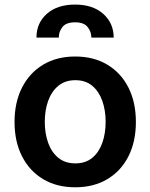

<svg xmlns="http://www.w3.org/2000/svg" viewBox="-20 -796 648 827"><path d="M304 10.7Q224.1 10.7 165.5 -24.5Q106.9 -59.7 74.8 -123Q42.6 -186.4 42.6 -270.6Q42.6 -355.1 74.8 -418.5Q106.9 -481.9 165.5 -517.2Q224.1 -552.6 304 -552.6Q383.9 -552.6 442.6 -517.2Q501.4 -481.9 533.4 -418.5Q565.3 -355.1 565.3 -270.6Q565.3 -186.4 533.4 -123Q501.4 -59.7 442.6 -24.5Q383.9 10.7 304 10.7ZM304.7 -92.3Q348.4 -92.3 377.3 -116.1Q406.2 -139.9 420.6 -180.6Q435 -221.2 435 -271Q435 -321 420.6 -361.7Q406.2 -402.3 377.3 -426.5Q348.4 -450.6 304.7 -450.6Q260.7 -450.6 231.4 -426.5Q202.1 -402.3 187.5 -361.7Q172.9 -321 172.9 -271Q172.9 -221.2 187.5 -180.6Q202.1 -139.9 231.4 -116.1Q260.7 -92.3 304.7 -92.3ZM469.8 -633.9H373.6Q373.2 -660.2 357.1 -680Q340.9 -699.9 303.6 -699.9Q264.9 -699.9 249.1 -679.9Q233.3 -659.8 233.3 -634.9V-633.9H137.1V-634.9Q137.1 -696.7 181.8 -736.5Q226.6 -776.3 303.6 -776.3Q380 -776.3 424.7 -736.3Q469.5 -696.4 469.8 -633.9Z"/></svg>

Font: Linik Sans SemiBold
Style: Regular
Weight: 600
Designer: Rasmus Andersson (font), Cristiano Sobral (main changes)
Foundry: rsms
Version: Version 3.018;June 1, 2022;FontCreator 14.0.0.2814 64-bit; t